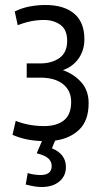

<svg xmlns="http://www.w3.org/2000/svg" viewBox="-20 -555 416 769"><path d="M147 194Q131 194 114.5 191Q98 188 83 184L91 138Q102 142 116.5 144Q131 146 142 146Q187 146 187 110Q187 92 173.5 79.5Q160 67 127 59Q132 47 137.5 34.5Q143 22 148 10Q82 8 30 -15L43 -71Q67 -61 96.5 -55.5Q126 -50 157 -50Q207 -50 236 -73Q265 -96 265 -147Q265 -192 232.5 -218Q200 -244 142 -244H87V-301H141Q188 -301 218.5 -323Q249 -345 249 -391Q249 -436 222 -455.5Q195 -475 156 -475Q104 -475 51 -454L39 -509Q67 -523 98.5 -529Q130 -535 162 -535Q236 -535 277 -500.5Q318 -466 318 -398Q318 -354 295 -321Q272 -288 232 -274Q277 -258 306 -225Q335 -192 335 -142Q335 -72 297.5 -36Q260 0 201 8Q198 15 194.5 23Q191 31 188 39Q244 62 244 114Q244 150 217.5 172Q191 194 147 194Z"/></svg>

Font: Ubuntu Sans Condensed
Style: Regular
Weight: 400
Width: 3
Designer: Dalton Maag Ltd
Foundry: Dalton Maag Ltd
Version: Version 1.006; ttfautohint (v1.8.4.7-5d5b)